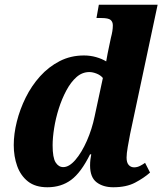

<svg xmlns="http://www.w3.org/2000/svg" viewBox="-20 -780 697 810"><path d="M180 10Q129 10 98 -14.5Q67 -39 52.5 -79.5Q38 -120 38 -168Q38 -215 51 -267Q64 -319 88.5 -368.5Q113 -418 149 -458Q185 -498 231.5 -522Q278 -546 334 -546Q361 -546 385.5 -539Q410 -532 428 -521Q430 -534 434 -554Q438 -574 440 -583L448 -621Q452 -636 454 -648.5Q456 -661 456 -673Q456 -688 446.5 -696Q437 -704 407 -704H387L397 -760H645L529 -215Q524 -189 519 -160.5Q514 -132 514 -115Q514 -94 523 -84Q532 -74 546 -74Q559 -74 571.5 -80.5Q584 -87 592 -93L613 -52Q587 -29 550 -9.5Q513 10 458 10Q415 10 387.5 -11Q360 -32 360 -82Q360 -95 361.5 -107.5Q363 -120 365 -129H360Q322 -52 280 -21Q238 10 180 10ZM247 -75Q272 -75 298.5 -106Q325 -137 346.5 -186Q368 -235 379 -288L414 -451Q404 -463 387.5 -469.5Q371 -476 357 -476Q327 -476 303 -455Q279 -434 260 -398.5Q241 -363 228 -322Q215 -281 208.5 -240Q202 -199 202 -167Q202 -115 214.5 -95Q227 -75 247 -75Z"/></svg>

Font: Noto Serif SemiCondensed ExtraBold
Style: Italic
Weight: 800
Width: 4
Italic angle: -12°
Designer: Monotype Design Team
Foundry: Monotype Imaging Inc.
Version: Version 2.014; ttfautohint (v1.8.4.7-5d5b)